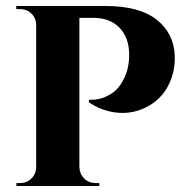

<svg xmlns="http://www.w3.org/2000/svg" viewBox="-20 -620 625 640"><path d="M34.2 -600.1H330.6Q444.8 -600.1 502.2 -554.4Q559.6 -508.8 562.5 -434.6Q564 -396 552.5 -362.1Q541 -328.1 520.5 -304Q500 -279.8 471.2 -264.4Q442.4 -249 410.4 -244.9Q378.4 -240.7 343.5 -249Q308.6 -257.3 276.4 -278.8V-287.6Q278.3 -287.6 282 -287.4Q285.6 -287.1 296.4 -288.1Q307.1 -289.1 317.4 -292Q327.6 -294.9 341.3 -302Q355 -309.1 366.2 -319.6Q377.4 -330.1 387.9 -347.9Q398.4 -365.7 404.8 -388.7Q411.6 -417 410.6 -441.4Q409.2 -496.6 377.4 -528.6Q345.7 -560.5 290.5 -560.5H244.6V-63Q245.6 -40 260.7 -24.9Q275.9 -9.8 299.3 -9.8H311V0H34.7V-9.8H46.9Q69.3 -9.8 84.7 -24.9Q100.1 -40 100.6 -62.5V-537.6Q100.1 -560.1 84.5 -575Q68.8 -589.8 45.9 -589.8H34.2Z"/></svg>

Font: Cinzel Bold
Style: Regular
Weight: 700
Designer: Natanael Gama
Version: Version 1.001;PS 001.001;hotconv 1.0.56;makeotf.lib2.0.21325